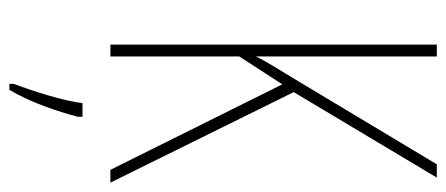

<svg xmlns="http://www.w3.org/2000/svg" viewBox="-298 -456 975 420"><g transform="rotate(90 190.0 -246.5)"><path d="M380 0 182 -401 369 -714H340L160 -414C132 -368 112 -336 104 -318V-714H78V0H104V-282L165 -376L352 0ZM236 71V61H206C202 101 178 175 164 211V221H177C204 176 224 117 236 71Z"/></g></svg>

Font: Noto Sans Khmer UI ExtraCondensed Thin
Style: Regular
Weight: 100
Width: 2
Designer: Danh Hong and the Monotype Design Team
Foundry: Monotype Imaging Inc.
Version: Version 2.002